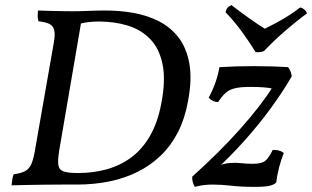

<svg xmlns="http://www.w3.org/2000/svg" viewBox="-20 -720 1218 749"><path d="M392 -679Q446 -679 499 -670Q552 -661 598 -638Q644 -615 675.5 -575Q707 -535 718.5 -473Q730 -411 713 -323Q701 -257 674.5 -205Q648 -153 608.5 -114.5Q569 -76 518.5 -50.5Q468 -25 408 -12.5Q348 0 279 0H175L183 -45H283Q345 -45 398 -60Q451 -75 493.5 -107Q536 -139 565.5 -190.5Q595 -242 609 -315Q627 -408 614 -470Q601 -532 565 -568.5Q529 -605 477.5 -620.5Q426 -636 367 -636Q345 -636 327 -634Q309 -632 290 -627L254 -676Q289 -676 324 -677.5Q359 -679 392 -679ZM128 -679Q150 -678 175 -677.5Q200 -677 224.5 -676.5Q249 -676 270 -676Q291 -676 304 -676L211 -133Q205 -96 207.5 -77Q210 -58 227.5 -51.5Q245 -45 283 -45L279 0Q251 0 219 0Q187 0 153.5 0.5Q120 1 87.5 1.5Q55 2 25 3Q26 -9 28 -20.5Q30 -32 33 -40Q63 -44 79 -53Q95 -62 103.5 -83Q112 -104 118 -143L190 -554Q196 -588 191 -604.5Q186 -621 171 -627.5Q156 -634 130 -637Q127 -648 127 -658.5Q127 -669 128 -679ZM740 9Q735 1 732 -9.5Q729 -20 730 -31Q836 -126 917 -217Q998 -308 1044 -381L1046 -374Q1027 -378 1005 -379.5Q983 -381 956 -381Q918 -381 896 -375.5Q874 -370 860 -357.5Q846 -345 831 -322Q819 -322 809.5 -327Q800 -332 794 -339Q809 -366 820 -397Q831 -428 836 -458Q867 -460 900 -461Q933 -462 969 -462Q1004 -462 1039 -461Q1074 -460 1104 -458Q1116 -442 1118 -422Q1084 -363 1036.5 -298Q989 -233 933 -170.5Q877 -108 817 -53L823 -70Q852 -82 875.5 -84Q899 -86 920.5 -83.5Q942 -81 966 -81Q1000 -81 1014 -92Q1028 -103 1044 -135Q1055 -136 1067 -133Q1079 -130 1087 -123Q1077 -98 1069 -68Q1061 -38 1058 -9Q1051 0 1032.5 4.5Q1014 9 973 9Q921 9 882.5 4.5Q844 0 809 0Q793 0 775.5 2Q758 4 740 9ZM977 -517Q955 -553 925 -594.5Q895 -636 860 -672Q862 -683 867.5 -689.5Q873 -696 883 -700Q914 -676 949 -651Q984 -626 1013 -608Q1056 -629 1089.5 -649Q1123 -669 1151 -691Q1160 -689 1167 -683Q1174 -677 1178 -668Q1138 -639 1093.5 -600.5Q1049 -562 1010 -521Q1001 -517 992 -516.5Q983 -516 977 -517Z"/></svg>

Font: Vollkorn
Style: Italic
Weight: 400
Italic angle: -11°
Designer: Friedrich Althausen
Foundry: Friedrich Althausen
Version: Version 5.001